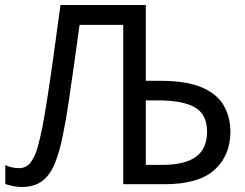

<svg xmlns="http://www.w3.org/2000/svg" viewBox="-20 -734 976 765"><path d="M66 11Q49 11 32 7.5Q15 4 1 -1V-76Q12 -71 26 -67.5Q40 -64 56 -64Q85 -64 102.5 -87.5Q120 -111 130 -147.5Q140 -184 148 -223Q156 -263 167.5 -336Q179 -409 192.5 -506Q206 -603 221 -714H561V-412H620Q725 -412 786 -385Q847 -358 872.5 -312Q898 -266 898 -209Q898 -115 835 -57.5Q772 0 635 0H471V-635H297Q287 -561 275.5 -479.5Q264 -398 253 -324Q242 -250 231 -198Q218 -131 199 -84Q180 -37 148.5 -13Q117 11 66 11ZM561 -77H624Q717 -77 761 -109.5Q805 -142 805 -209Q805 -278 757 -306Q709 -334 609 -334H561Z"/></svg>

Font: Noto IKEA Arabic
Style: Regular
Weight: 400
Designer: Monotype Design Team
Foundry: Monotype Imaging Inc.
Version: Version 1.200